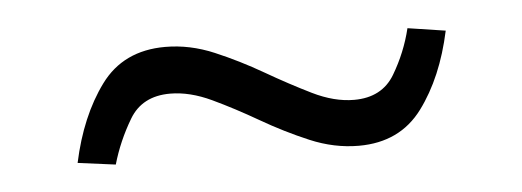

<svg xmlns="http://www.w3.org/2000/svg" viewBox="-27 -435 633 233"><g transform="rotate(-5 290.0 -318.0)"><path d="M403 -248Q373 -248 343.5 -260.5Q314 -273 285.5 -289.5Q257 -306 230.5 -318.5Q204 -331 180 -331Q146 -331 130.5 -305Q115 -279 107 -251L61 -257Q73 -313 100.5 -350.5Q128 -388 179 -388Q209 -388 238.5 -375.5Q268 -363 296.5 -346.5Q325 -330 351.5 -317Q378 -304 402 -304Q436 -304 451.5 -330Q467 -356 474 -385L520 -378Q508 -322 480.5 -285Q453 -248 403 -248Z"/></g></svg>

Font: Murecho
Style: Regular
Weight: 400
Designer: Neil Summerour
Foundry: Positype
Version: Version 1.010; ttfautohint (v1.8.3)